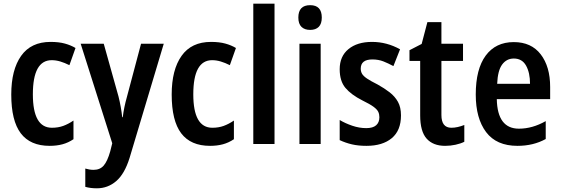

<svg xmlns="http://www.w3.org/2000/svg" viewBox="-20 -831 3037 1040"><path d="M249 -41Q144 -41 92.5 -109Q41 -177 41 -319Q41 -453 94.5 -528.5Q148 -604 254 -604Q299 -604 331.5 -595Q364 -586 389 -571L356 -478Q330 -491 306.5 -498Q283 -505 260 -505Q158 -505 158 -320Q158 -139 261 -139Q295 -139 322.5 -149Q350 -159 378 -178V-77Q350 -58 318.5 -49.5Q287 -41 249 -41Z M417 -594H542L622 -308Q636 -252 642 -196H645Q651 -248 668 -308L744 -594H867L682 24Q655 111 609.5 150Q564 189 505 189Q487 189 471.5 187Q456 185 442 181V82Q452 85 463.5 87Q475 89 487 89Q522 89 542 65.5Q562 42 577 -11L588 -55Z M1118 -41Q1013 -41 961.5 -109Q910 -177 910 -319Q910 -453 963.5 -528.5Q1017 -604 1123 -604Q1168 -604 1200.5 -595Q1233 -586 1258 -571L1225 -478Q1199 -491 1175.5 -498Q1152 -505 1129 -505Q1027 -505 1027 -320Q1027 -139 1130 -139Q1164 -139 1191.5 -149Q1219 -159 1247 -178V-77Q1219 -58 1187.5 -49.5Q1156 -41 1118 -41Z M1467 -51H1352V-811H1467Z M1660 -803Q1723 -803 1723 -736Q1723 -702 1706.5 -685.5Q1690 -669 1660 -669Q1630 -669 1613 -685.5Q1596 -702 1596 -736Q1596 -803 1660 -803ZM1717 -594V-51H1602V-594Z M2152 -206Q2152 -124 2102 -82.5Q2052 -41 1965 -41Q1921 -41 1886.5 -49Q1852 -57 1820 -72V-181Q1850 -163 1888 -150Q1926 -137 1964 -137Q2000 -137 2017.5 -152.5Q2035 -168 2035 -196Q2035 -212 2029 -225Q2023 -238 2003.5 -252.5Q1984 -267 1943 -287Q1882 -318 1851 -355Q1820 -392 1820 -456Q1820 -526 1867.5 -565Q1915 -604 1995 -604Q2075 -604 2147 -564L2111 -473Q2083 -488 2056.5 -498.5Q2030 -509 1997 -509Q1934 -509 1934 -459Q1934 -444 1941 -431.5Q1948 -419 1968 -405.5Q1988 -392 2026 -373Q2062 -353 2090.5 -331Q2119 -309 2135.5 -279.5Q2152 -250 2152 -206Z M2425 -139Q2442 -139 2459.5 -143Q2477 -147 2495 -154V-63Q2475 -53 2447.5 -47Q2420 -41 2391 -41Q2326 -41 2291 -80Q2256 -119 2256 -206V-501H2198V-559L2264 -593L2295 -711H2371V-594H2488V-501H2371V-208Q2371 -139 2425 -139Z M2763 -603Q2858 -603 2909 -536.5Q2960 -470 2960 -360V-294H2671Q2674 -134 2791 -134Q2864 -134 2936 -175V-78Q2869 -41 2783 -41Q2669 -41 2613 -115.5Q2557 -190 2557 -319Q2557 -457 2611 -530Q2665 -603 2763 -603ZM2763 -514Q2724 -514 2700 -481.5Q2676 -449 2673 -377H2851Q2851 -437 2829.5 -475.5Q2808 -514 2763 -514Z"/></svg>

Font: Noto Sans Tamil UI Condensed SemiBold
Style: Regular
Weight: 600
Width: 3
Designer: Jelle Bosma - Monotype Design Team
Foundry: Monotype Imaging Inc.
Version: Version 2.004; ttfautohint (v1.8.4.7-5d5b)